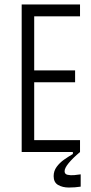

<svg xmlns="http://www.w3.org/2000/svg" viewBox="-20 -680 408 859"><path d="M77 0V-660H338V-607H133V-365H316V-312H133V-53H338V0ZM341 155Q316 159 288 159Q260 159 240 147.5Q220 136 220 108Q220 85 233.5 66.5Q247 48 267 34Q287 20 306 9V-4H338V0Q305 28 287 50Q269 72 269 86Q269 99 282 102Q295 105 312 103.5Q329 102 341 100Z"/></svg>

Font: Bricolage Grotesque 10pt Condensed ExtraLight
Style: Regular
Weight: 200
Width: 3
Designer: Mathieu Triay
Foundry: Atelier Triay
Version: Version 1.000; ttfautohint (v1.8.4.7-5d5b);gftools[0.9.32]